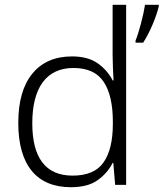

<svg xmlns="http://www.w3.org/2000/svg" viewBox="-20 -780 690 810"><path d="M649.9 -759.8H591.8C585.9 -719.2 565.9 -641.6 551.8 -608.9V-600.1H584C598.6 -622.6 611.8 -648.4 624 -677.2C636.2 -706.1 644.5 -731 649.9 -752.9ZM278.8 9.8C326.2 9.8 364.3 0 392.1 -20C419.9 -40 440.9 -64 455.1 -92.8H458L465.8 0H512.2V-759.8H455.1V-544.9C455.1 -513.2 457.5 -471.7 459 -440.9H455.1C440.9 -468.8 420.4 -492.7 392.6 -512.7C364.7 -532.2 328.6 -542 284.2 -542C212.4 -542 156.7 -518.1 117.2 -470.2C77.1 -421.9 57.1 -352.5 57.1 -261.2C57.1 -82 136.2 9.8 278.8 9.8ZM286.1 -39.1C171.4 -39.1 116.2 -115.7 116.2 -259.8C116.2 -409.7 175.3 -493.2 290 -493.2C349.1 -493.2 391.6 -473.6 417.5 -434.6C443.4 -395.5 456.1 -339.4 456.1 -266.1V-256.8C456.1 -186 442.9 -132.3 417 -95.2C391.1 -57.6 347.2 -39.1 286.1 -39.1Z"/></svg>

Font: Noto Reveo Sans
Style: Regular
Weight: 300
Designer: Monotype Design Team
Foundry: Monotype Imaging Inc.
Version: Version 2.007